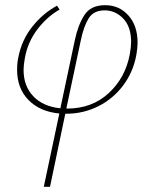

<svg xmlns="http://www.w3.org/2000/svg" viewBox="-20 -432 592 741"><path d="M511 -267Q511 -247 506 -219Q494 -154 455.5 -102.5Q417 -51 359.5 -22Q302 7 235 7H232L173 289H149L209 6Q134 -1 90 -46Q46 -91 46 -162Q46 -191 51 -212Q64 -278 105 -329.5Q146 -381 200 -410L210 -395Q162 -368 124.5 -319Q87 -270 76 -208Q71 -181 71 -162Q71 -100 108.5 -60.5Q146 -21 213 -14L269 -278Q281 -335 305.5 -373.5Q330 -412 386 -412Q440 -412 475.5 -372.5Q511 -333 511 -267ZM486 -270Q486 -329 455.5 -360.5Q425 -392 384 -392Q341 -392 322 -361Q303 -330 292 -277L236 -13H239Q335 -13 399.5 -72.5Q464 -132 481 -223Q486 -251 486 -270Z"/></svg>

Font: Ysabeau Extralight
Style: Italic
Weight: 200
Italic angle: -12°
Designer: Christian Thalmann (Catharsis Fonts)
Version: Version 0.003